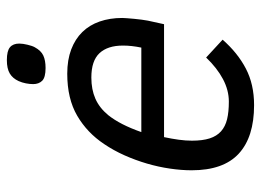

<svg xmlns="http://www.w3.org/2000/svg" viewBox="-120 -622 757 557"><g transform="rotate(-90 258.5 -343.5)"><path d="M139.2 -246.1Q134.3 -223.1 131.6 -203.1Q128.9 -183.1 128.9 -165Q128.9 -134.3 135.5 -113.8Q142.1 -93.3 156 -80.8Q169.9 -68.4 191.2 -63.2Q212.4 -58.1 242.2 -58.1Q275.4 -58.1 307.6 -75.2Q339.8 -92.3 370.1 -124L421.9 -76.2Q383.8 -32.7 338.1 -8.8Q292.5 15.1 231.9 15.1Q139.6 15.1 91.3 -29.3Q43 -73.7 43 -166Q43 -195.8 47.9 -229Q52.7 -262.2 62.5 -295.7Q72.3 -329.1 86.4 -360.8Q100.6 -392.6 119.1 -419.9Q151.9 -469.2 201.2 -498Q250.5 -526.9 323.2 -526.9Q363.3 -526.9 393.6 -515.4Q423.8 -503.9 444.1 -483.2Q464.4 -462.4 474.6 -432.9Q484.9 -403.3 484.9 -367.2Q484.9 -362.3 484.1 -353Q483.4 -343.8 482.4 -333Q481.4 -322.3 480 -311.5Q478.5 -300.8 477.1 -293L466.8 -246.1ZM398.9 -312Q404.8 -340.3 404.8 -365.2Q404.8 -409.7 382.8 -433.3Q360.8 -457 312 -457Q277.3 -457 250.7 -445.3Q224.1 -433.6 203.1 -408.2Q175.3 -373.5 153.8 -312ZM410.6 -666Q410.6 -661.1 409.7 -654.8Q408.7 -648.4 407.2 -642.1Q405.8 -635.7 403.8 -630.1Q401.9 -624.5 399.9 -621.1Q390.1 -603 376 -596.4Q361.8 -589.8 339.8 -589.8Q312.5 -589.8 302.7 -599.6Q293 -609.4 293 -626Q293 -635.7 295.2 -647Q297.4 -658.2 301.8 -668Q309.6 -685.1 323.7 -693.6Q337.9 -702.1 362.8 -702.1Q389.2 -702.1 399.9 -693.1Q410.6 -684.1 410.6 -666Z"/></g></svg>

Font: Lorenzo Sans
Style: Italic
Weight: 400
Italic angle: -12°
Foundry: Intel Corporation
Version: Version 1.00; ttfautohint (v1.5)